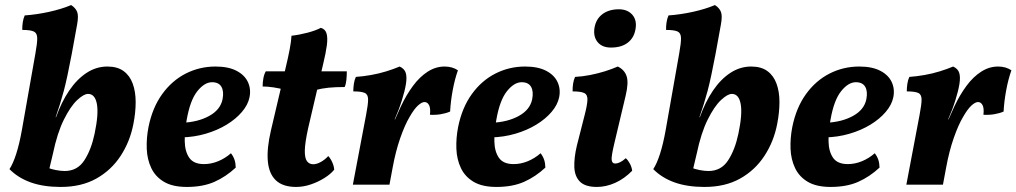

<svg xmlns="http://www.w3.org/2000/svg" viewBox="-20 -730 4018 759"><path d="M261.3 -710Q279.4 -698.2 285.2 -682.4Q291 -666.7 284.9 -633.5Q273 -565.6 263.7 -517Q254.4 -468.3 246.9 -433.1Q239.4 -397.8 232.2 -370.6Q224.9 -343.3 217.2 -318.7Q209.4 -294 200 -266.7L154.8 -74.3L219.7 9Q151.3 9 101.3 -9Q51.3 -27 17.4 -61.4Q31.4 -82.4 44.1 -121.7Q56.7 -161 66.7 -217L120.1 -519.4Q127.6 -560.6 127.1 -580.1Q126.6 -599.6 113.3 -605.6Q100.1 -611.7 68.1 -611.7Q67.6 -625.9 69.9 -641.3Q72.2 -656.8 77.7 -669Q124.9 -672.4 173.9 -683.1Q222.8 -693.9 261.3 -710ZM124.3 -7.7 167.9 -67.9Q180.8 -61.5 200.4 -57.8Q219.9 -54 235.7 -54Q285.7 -54 313.1 -95.8Q340.6 -137.6 354 -201.6Q370.4 -279.3 363 -319.1Q355.5 -358.8 328.1 -358.8Q311.1 -358.8 284.8 -334.1Q258.6 -309.4 232.6 -257.2Q206.5 -205 189.1 -122L170.1 -42L132.5 -49L181.2 -266.7H201.5Q223.1 -327.1 253.8 -372.3Q284.5 -417.4 322.7 -442.2Q360.9 -467 404.5 -467Q444.1 -467 468.6 -449Q493.2 -431 504.7 -399.2Q516.3 -367.5 516.3 -326.7Q516.3 -285.9 507.4 -240.3Q494 -170.6 457 -114Q420.1 -57.4 361 -24.2Q301.8 9 220.6 9Q192.6 9 167.4 4.2Q142.1 -0.6 124.3 -7.7Z M718.6 9Q662.6 9 628.4 -11.2Q594.2 -31.4 578 -65.7Q561.7 -100 560.1 -142Q558.5 -184.1 567 -227.8Q582.5 -304.5 621.1 -357.9Q659.7 -411.4 714.3 -439.2Q769 -467 831.7 -467Q882.7 -467 914.9 -450.2Q947 -433.5 959.9 -405.9Q972.9 -378.3 966.4 -345.6Q960.4 -315.7 936.5 -287.7Q912.6 -259.6 876.1 -237.3Q839.5 -214.9 793.4 -201.4Q747.3 -187.8 696.5 -186.8L699.5 -244.7Q762.3 -247.1 806.8 -271.6Q851.4 -296 859.8 -337.8Q865.8 -368.8 855.3 -386.9Q844.8 -405 818.3 -405Q788.4 -405 759.9 -369.3Q731.5 -333.7 718.1 -256.7Q709.5 -212 710.3 -171.6Q711 -131.1 728.3 -106.2Q745.6 -81.3 786.2 -81.3Q814.9 -81.3 842.5 -92.7Q870.1 -104.1 893 -124.2Q902.5 -111.9 907 -98.6Q911.5 -85.4 911.9 -67.5Q873.1 -31.3 827.5 -11.1Q781.9 9 718.6 9Z M1150.9 9Q1098 9 1070.5 -17.2Q1043 -43.4 1038.7 -93.4Q1034.4 -143.3 1051 -214.3L1108.3 -458Q1119.3 -503.5 1125.3 -535.6Q1131.3 -567.7 1132.3 -588.7Q1163.2 -592.2 1195.9 -600.8Q1228.6 -609.4 1248.3 -620Q1265.7 -615 1270.8 -597.9Q1275.9 -580.9 1272.1 -551.1Q1268.3 -521.4 1257.4 -476.6L1198.3 -223.9Q1185.8 -167.3 1185 -136.2Q1184.3 -105 1193.5 -92.8Q1202.7 -80.7 1218.2 -80.7Q1232 -80.7 1248.4 -89.8Q1264.7 -98.8 1277.6 -113.1Q1286.6 -103.9 1293.4 -88.7Q1300.2 -73.4 1301.2 -59.2Q1287.1 -41.7 1262 -26Q1236.8 -10.3 1207.9 -0.7Q1179 9 1150.9 9ZM1110.6 -373.8Q1085.3 -381 1061.3 -384.6Q1037.2 -388.1 1018.2 -388.1Q1018.2 -404.3 1021.2 -420.8Q1024.2 -437.3 1030.8 -448H1114.4ZM1226.3 -373.8 1230.1 -448H1351Q1351 -430.7 1349.3 -413.7Q1347.5 -396.6 1342.5 -386Q1306.3 -386 1278.9 -383.3Q1251.5 -380.5 1226.3 -373.8Z M1559.9 -467Q1579 -458.3 1584.1 -441.5Q1589.1 -424.7 1584.6 -397.3Q1580.6 -371.7 1568.8 -334Q1557.1 -296.3 1540.1 -257.9H1541.6L1564.8 -309.6Q1586.3 -355 1612.7 -390.7Q1639.2 -426.5 1670.8 -446.7Q1702.3 -467 1737.6 -467Q1768.2 -467 1790.2 -452.1Q1777.5 -416.3 1769.4 -372.2Q1761.3 -328.1 1759.4 -289.1Q1743.6 -282 1722.5 -278.5Q1701.3 -274.9 1679.6 -276.4Q1682.6 -302 1676.2 -314.3Q1669.8 -326.6 1658.1 -326.6Q1647.6 -326.6 1632.5 -313.1Q1617.4 -299.6 1599.2 -267.8Q1580.6 -236.8 1562.2 -184.2Q1543.9 -131.6 1532.4 -68.6L1519.6 0H1374.9L1427.2 -275.9Q1435.2 -317.1 1435.1 -336.8Q1435.1 -356.6 1421.9 -362.6Q1408.6 -368.7 1376.6 -368.7Q1376.6 -383.3 1378.9 -398.8Q1381.2 -414.3 1386.8 -426Q1415.8 -428 1446.8 -433.5Q1477.7 -438.9 1506.8 -447.9Q1536 -456.9 1559.9 -467Z M1942.6 9Q1886.6 9 1852.4 -11.2Q1818.2 -31.4 1802 -65.7Q1785.7 -100 1784.1 -142Q1782.5 -184.1 1791 -227.8Q1806.5 -304.5 1845.1 -357.9Q1883.7 -411.4 1938.3 -439.2Q1993 -467 2055.7 -467Q2106.7 -467 2138.9 -450.2Q2171 -433.5 2183.9 -405.9Q2196.9 -378.3 2190.4 -345.6Q2184.4 -315.7 2160.5 -287.7Q2136.6 -259.6 2100.1 -237.3Q2063.5 -214.9 2017.4 -201.4Q1971.3 -187.8 1920.5 -186.8L1923.5 -244.7Q1986.3 -247.1 2030.8 -271.6Q2075.4 -296 2083.8 -337.8Q2089.8 -368.8 2079.3 -386.9Q2068.8 -405 2042.3 -405Q2012.4 -405 1983.9 -369.3Q1955.5 -333.7 1942.1 -256.7Q1933.5 -212 1934.3 -171.6Q1935 -131.1 1952.3 -106.2Q1969.6 -81.3 2010.2 -81.3Q2038.9 -81.3 2066.5 -92.7Q2094.1 -104.1 2117 -124.2Q2126.5 -111.9 2131 -98.6Q2135.5 -85.4 2135.9 -67.5Q2097.1 -31.3 2051.5 -11.1Q2005.9 9 1942.6 9Z M2339.4 9Q2293.9 9 2272.9 -11.6Q2252 -32.2 2250.4 -68.9Q2248.9 -105.6 2260.4 -154.3L2289.9 -270.1Q2301.3 -313.3 2302.2 -334.5Q2303.1 -355.6 2289.6 -362.2Q2276.1 -368.7 2243.6 -368.7Q2243.2 -383.3 2245.4 -398.6Q2247.7 -413.8 2253.3 -426Q2282.4 -427.5 2312.7 -433.4Q2343 -439.4 2371.1 -448.1Q2399.1 -456.9 2422.1 -467Q2448.4 -454.5 2457 -429Q2465.6 -403.4 2453.3 -351.9L2408.2 -162Q2396.3 -112 2398 -97.7Q2399.7 -83.5 2412.1 -83.5Q2420.1 -83.5 2430.7 -88.4Q2441.3 -93.3 2453.7 -104.6Q2462.7 -97 2470.1 -83Q2477.5 -69 2479 -54.9Q2447.9 -23.3 2411.9 -7.2Q2375.8 9 2339.4 9ZM2395.1 -542Q2360.1 -542 2342.4 -563.7Q2324.6 -585.5 2330.1 -620.3Q2336.1 -655.1 2361.7 -674.2Q2387.3 -693.3 2426.4 -693.3Q2460.8 -693.3 2479.9 -671.4Q2498.9 -649.4 2491.9 -613Q2485.9 -579.7 2461.1 -560.9Q2436.3 -542 2395.1 -542Z M2806.3 -710Q2824.4 -698.2 2830.2 -682.4Q2836 -666.7 2829.9 -633.5Q2818 -565.6 2808.7 -517Q2799.4 -468.3 2791.9 -433.1Q2784.4 -397.8 2777.2 -370.6Q2769.9 -343.3 2762.2 -318.7Q2754.4 -294 2745 -266.7L2699.8 -74.3L2764.7 9Q2696.3 9 2646.3 -9Q2596.3 -27 2562.4 -61.4Q2576.4 -82.4 2589.1 -121.7Q2601.7 -161 2611.7 -217L2665.1 -519.4Q2672.6 -560.6 2672.1 -580.1Q2671.6 -599.6 2658.3 -605.6Q2645.1 -611.7 2613.1 -611.7Q2612.6 -625.9 2614.9 -641.3Q2617.2 -656.8 2622.7 -669Q2669.9 -672.4 2718.9 -683.1Q2767.8 -693.9 2806.3 -710ZM2669.3 -7.7 2712.9 -67.9Q2725.8 -61.5 2745.4 -57.8Q2764.9 -54 2780.7 -54Q2830.7 -54 2858.1 -95.8Q2885.6 -137.6 2899 -201.6Q2915.4 -279.3 2908 -319.1Q2900.5 -358.8 2873.1 -358.8Q2856.1 -358.8 2829.8 -334.1Q2803.6 -309.4 2777.6 -257.2Q2751.5 -205 2734.1 -122L2715.1 -42L2677.5 -49L2726.2 -266.7H2746.5Q2768.1 -327.1 2798.8 -372.3Q2829.5 -417.4 2867.7 -442.2Q2905.9 -467 2949.5 -467Q2989.1 -467 3013.6 -449Q3038.2 -431 3049.7 -399.2Q3061.3 -367.5 3061.3 -326.7Q3061.3 -285.9 3052.4 -240.3Q3039 -170.6 3002 -114Q2965.1 -57.4 2906 -24.2Q2846.8 9 2765.6 9Q2737.6 9 2712.4 4.2Q2687.1 -0.6 2669.3 -7.7Z M3263.6 9Q3207.6 9 3173.4 -11.2Q3139.2 -31.4 3123 -65.7Q3106.7 -100 3105.1 -142Q3103.5 -184.1 3112 -227.8Q3127.5 -304.5 3166.1 -357.9Q3204.7 -411.4 3259.3 -439.2Q3314 -467 3376.7 -467Q3427.7 -467 3459.9 -450.2Q3492 -433.5 3504.9 -405.9Q3517.9 -378.3 3511.4 -345.6Q3505.4 -315.7 3481.5 -287.7Q3457.6 -259.6 3421.1 -237.3Q3384.5 -214.9 3338.4 -201.4Q3292.3 -187.8 3241.5 -186.8L3244.5 -244.7Q3307.3 -247.1 3351.8 -271.6Q3396.4 -296 3404.8 -337.8Q3410.8 -368.8 3400.3 -386.9Q3389.8 -405 3363.3 -405Q3333.4 -405 3304.9 -369.3Q3276.5 -333.7 3263.1 -256.7Q3254.5 -212 3255.3 -171.6Q3256 -131.1 3273.3 -106.2Q3290.6 -81.3 3331.2 -81.3Q3359.9 -81.3 3387.5 -92.7Q3415.1 -104.1 3438 -124.2Q3447.5 -111.9 3452 -98.6Q3456.5 -85.4 3456.9 -67.5Q3418.1 -31.3 3372.5 -11.1Q3326.9 9 3263.6 9Z M3747.9 -467Q3767 -458.3 3772.1 -441.5Q3777.1 -424.7 3772.6 -397.3Q3768.6 -371.7 3756.8 -334Q3745.1 -296.3 3728.1 -257.9H3729.6L3752.8 -309.6Q3774.3 -355 3800.7 -390.7Q3827.2 -426.5 3858.8 -446.7Q3890.3 -467 3925.6 -467Q3956.2 -467 3978.2 -452.1Q3965.5 -416.3 3957.4 -372.2Q3949.3 -328.1 3947.4 -289.1Q3931.6 -282 3910.5 -278.5Q3889.3 -274.9 3867.6 -276.4Q3870.6 -302 3864.2 -314.3Q3857.8 -326.6 3846.1 -326.6Q3835.6 -326.6 3820.5 -313.1Q3805.4 -299.6 3787.2 -267.8Q3768.6 -236.8 3750.2 -184.2Q3731.9 -131.6 3720.4 -68.6L3707.6 0H3562.9L3615.2 -275.9Q3623.2 -317.1 3623.1 -336.8Q3623.1 -356.6 3609.9 -362.6Q3596.6 -368.7 3564.6 -368.7Q3564.6 -383.3 3566.9 -398.8Q3569.2 -414.3 3574.8 -426Q3603.8 -428 3634.8 -433.5Q3665.7 -438.9 3694.8 -447.9Q3724 -456.9 3747.9 -467Z"/></svg>

Font: Vollkorn
Style: Italic
Weight: 400
Italic angle: -11°
Designer: Friedrich Althausen
Foundry: Friedrich Althausen
Version: Version 5.001